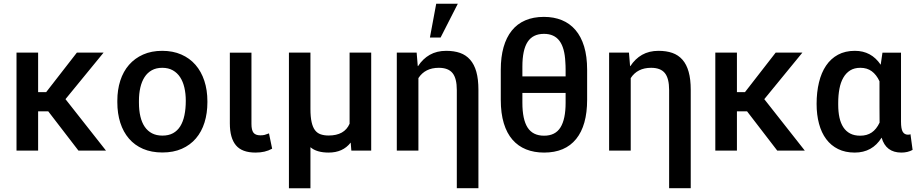

<svg xmlns="http://www.w3.org/2000/svg" viewBox="-20 -812 4944 1035"><path d="M551.5 0H403L240 -212H185.5V0H69V-528.5H185.5V-315.5H229L394.5 -528.5H538.5L333 -277.5Z M855.5 10Q796.5 10 751.2 -9.5Q706 -29 675.2 -64.8Q644.5 -100.5 628.5 -150.2Q612.5 -200 612.5 -261V-269Q612.5 -328 628.5 -377.5Q644.5 -427 675.5 -462.5Q706.5 -498 751.5 -518Q796.5 -538 854.5 -538Q912 -538 957.2 -518.2Q1002.5 -498.5 1033.8 -462.5Q1065 -426.5 1081.5 -376.5Q1098 -326.5 1098 -266V-261Q1098 -201.5 1082.5 -151.8Q1067 -102 1036.2 -66Q1005.5 -30 960.2 -10Q915 10 855.5 10ZM855.5 -81Q889 -81 912.8 -94Q936.5 -107 951.8 -131.5Q967 -156 974.2 -190.8Q981.5 -225.5 981.5 -269Q981.5 -307 974 -339.5Q966.5 -372 951 -395.8Q935.5 -419.5 911.5 -433Q887.5 -446.5 854.5 -446.5Q822 -446.5 798.2 -433.2Q774.5 -420 759.2 -396.2Q744 -372.5 736.5 -340Q729 -307.5 729 -269V-258.5Q729 -217 736.8 -184.2Q744.5 -151.5 760.2 -128.5Q776 -105.5 799.8 -93.2Q823.5 -81 855.5 -81Z M1357.5 10.5Q1284.5 10.5 1251.8 -28.8Q1219 -68 1219 -147V-528H1335.5V-144Q1335.5 -110.5 1346.5 -96.5Q1357.5 -82.5 1383.5 -82.5Q1397.5 -82.5 1407 -85Q1416.5 -87.5 1430 -93L1447 -10.5Q1427 0.5 1405.2 5.5Q1383.5 10.5 1357.5 10.5Z M1653.5 203H1537.5V-528.5H1653.5V-224.5Q1653.5 -181.5 1659.8 -153.8Q1666 -126 1678.2 -110Q1690.5 -94 1709 -87.8Q1727.5 -81.5 1751.5 -81.5Q1837 -81.5 1864.5 -145V-528.5H1981V0H1874L1870.5 -43H1870Q1828.5 10.5 1751.5 10.5Q1687 10.5 1653.5 -18.5Z M2355 -609.5H2297.5L2331.5 -792H2448ZM2559 202.5H2442.5V-326.5Q2442.5 -389.5 2419.5 -418Q2396.5 -446.5 2345.5 -446.5Q2271.5 -446.5 2235.5 -391V0H2119V-528.5H2226L2232 -456Q2232 -456 2232.5 -456Q2232.5 -456 2232.5 -456H2233Q2233 -456 2233 -456Q2233 -455.5 2233.5 -455.5Q2259 -495 2296.8 -516.5Q2334.5 -538 2385.5 -538Q2427.5 -538 2459.8 -526.8Q2492 -515.5 2514.2 -490.2Q2536.5 -465 2547.8 -425Q2559 -385 2559 -328Z M2913 10.5Q2859 10.5 2816 -6.8Q2773 -24 2742.5 -59Q2712 -94 2695.8 -147.5Q2679.5 -201 2679.5 -274V-436Q2679.5 -504.5 2694.5 -557.5Q2709.5 -610.5 2738.8 -647Q2768 -683.5 2811.5 -702.2Q2855 -721 2912 -721Q2965.5 -721 3008.5 -703.5Q3051.5 -686 3082 -650.5Q3112.5 -615 3128.8 -561.5Q3145 -508 3145 -436V-274Q3145 -136 3085.8 -62.8Q3026.5 10.5 2913 10.5ZM3029 -400V-436Q3029 -458.5 3027.5 -478Q3024 -554 2995.8 -591.8Q2967.5 -629.5 2912.5 -629.5Q2852.5 -629.5 2824.2 -586.2Q2796 -543 2796 -453V-400ZM2913 -80.5Q2973.5 -80.5 3001.2 -125Q3029 -169.5 3029 -258V-311H2796V-258Q2796 -168 2824.2 -124.2Q2852.5 -80.5 2913 -80.5Z M3703.5 202.5H3587V-326.5Q3587 -389.5 3564 -418Q3541 -446.5 3490 -446.5Q3416 -446.5 3380 -391V0H3263.5V-528.5H3370.5L3376.5 -456Q3376.5 -456 3377 -456Q3377 -456 3377 -456H3377.5Q3377.5 -456 3377.5 -456Q3377.5 -455.5 3378 -455.5Q3403.5 -495 3441.2 -516.5Q3479 -538 3530 -538Q3572 -538 3604.2 -526.8Q3636.5 -515.5 3658.8 -490.2Q3681 -465 3692.2 -425Q3703.5 -385 3703.5 -328Z M4318.5 0H4170L4007 -212H3952.5V0H3836V-528.5H3952.5V-315.5H3996L4161.5 -528.5H4305.5L4100 -277.5Z M4839 10.5Q4755.5 10.5 4732.5 -70Q4682.5 10.5 4587.5 10.5Q4536.5 10.5 4498 -8.5Q4459.5 -27.5 4433.8 -62Q4408 -96.5 4395 -145Q4382 -193.5 4382 -252Q4382 -315 4394.8 -367.8Q4407.5 -420.5 4433 -458.2Q4458.5 -496 4497.2 -517Q4536 -538 4588.5 -538Q4677 -538 4727.5 -463L4737 -528H4837V-156Q4837 -117.5 4846.2 -101.8Q4855.5 -86 4874.5 -86Q4883 -86 4888 -88.5L4899.5 -4Q4873.5 10.5 4839 10.5ZM4617 -80.5Q4653.5 -80.5 4679 -97.8Q4704.5 -115 4721.5 -151Q4721 -181 4721 -236.5V-245Q4721 -248 4721 -250.5V-254Q4721 -256 4721 -257.5V-267Q4721 -270 4721 -273V-277Q4721 -279 4721 -281V-285Q4721 -287 4721 -289V-293Q4721 -295 4721 -297.5V-374Q4704.5 -409.5 4679.2 -428Q4654 -446.5 4618 -446.5Q4585.5 -446.5 4563 -432.5Q4540.5 -418.5 4526 -393.2Q4511.5 -368 4505 -333.2Q4498.5 -298.5 4498.5 -257.5V-247Q4498.5 -209 4505.2 -178.2Q4512 -147.5 4526.2 -125.8Q4540.5 -104 4563 -92.2Q4585.5 -80.5 4617 -80.5Z"/></svg>

Font: Roberto Sans Medium
Style: Regular
Weight: 500
Designer: Google (font) & Cristiano Sobral (main changes)
Version: Version 1.000;October 12, 2021;FontCreator 14.0.0.2814 64-bi